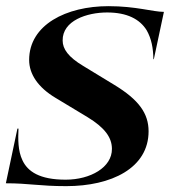

<svg xmlns="http://www.w3.org/2000/svg" viewBox="-28 -610 574 639"><path d="M192.5 9.5C342.5 9.5 466.5 -50.5 466.5 -173C466.5 -232.5 434 -278 352.5 -327.5L249 -390.5C199.5 -420 180.5 -447 180.5 -475C179.5 -541.5 261.5 -568.5 328.5 -568.5C394.5 -568.5 437 -546.5 460 -509.5C476 -481.5 482 -450 482.5 -413H484L517.5 -570.5C481 -570.5 424.5 -589.5 333 -589.5C192.5 -589.5 69 -527.5 69 -410.5C69 -363 99 -319 156.5 -284.5L263.5 -220C321 -185 344.5 -152 344.5 -114.5C345 -53 273 -12 190.5 -12C104 -12 64 -39 46.5 -77C31.5 -108.5 32 -147 33.5 -182H30L-8.5 0C69 0 103 9.5 192.5 9.5Z"/></svg>

Font: Beautique Display
Style: Bold
Weight: 700
Italic angle: -12°
Designer: Nhat-Quang Ngo
Version: Version 1.100;Glyphs 3.2.3 (3260)